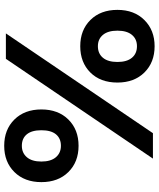

<svg xmlns="http://www.w3.org/2000/svg" viewBox="59 -807 756 914"><g transform="rotate(90 437.0 -350.0)"><path d="M614 -700H735L260 0H139ZM27 -531Q27 -611 75.5 -659.5Q124 -708 200 -708Q277 -708 325 -659.5Q373 -611 373 -531Q373 -450 325 -402Q277 -354 200 -354Q123 -354 75 -402.5Q27 -451 27 -531ZM275 -531Q275 -576 255 -600Q235 -624 200 -624Q166 -624 146 -600Q126 -576 126 -531Q126 -486 146 -462Q166 -438 200 -438Q235 -438 255 -462Q275 -486 275 -531ZM501 -169Q501 -249 549 -297.5Q597 -346 674 -346Q751 -346 799 -297.5Q847 -249 847 -169Q847 -89 799 -40.5Q751 8 674 8Q597 8 549 -40.5Q501 -89 501 -169ZM749 -169Q749 -214 728.5 -238Q708 -262 674 -262Q639 -262 619.5 -238.5Q600 -215 600 -169Q600 -123 619.5 -99.5Q639 -76 674 -76Q708 -76 728.5 -100Q749 -124 749 -169Z"/></g></svg>

Font: Chess Sans
Style: Bold
Weight: 700
Designer: Wolf Bōese
Foundry: Wolf Bōese
Version: Version 7.223